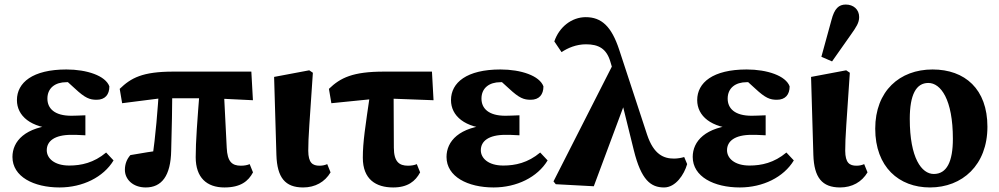

<svg xmlns="http://www.w3.org/2000/svg" viewBox="-20 -801 4349 836"><path d="M239.4 15.2C339.4 15.2 430.4 -29.3 474.4 -102.5L442.1 -136.9C388.7 -92 333.4 -80.2 281.5 -80.2C215.9 -80.2 183.6 -112.3 183.6 -146.7C183.6 -186.4 217.2 -213.9 290.9 -213.9C305.2 -213.9 318.1 -213.9 351.8 -211.9V-299C321.1 -298 310.3 -297 290.3 -297C217.6 -297 186.4 -328.7 186.4 -371.6C186.4 -418.1 220.7 -443.1 268.7 -443.1C286.5 -443.1 310.8 -446.8 339.5 -439.7L317.3 -466.8L258.5 -458.8L306.2 -415.5C351.2 -373.5 370.9 -366.6 400.8 -366.6C437.8 -366.6 456.2 -389.2 456.2 -425C439.4 -471.2 358.6 -498.5 269.2 -498.5C122.1 -498.5 53.7 -441.4 53.7 -365.1C53.7 -296.7 113.1 -243.8 229.7 -239.8V-257.6C87.7 -249.4 34.2 -185 34.2 -117.7C34.2 -31.6 126.9 15.2 239.4 15.2Z M614.6 15.2C683.4 15.2 723.5 -34.4 725.4 -146.1C727.9 -234.6 730.1 -339.5 730.4 -421.8H672.9C666.8 -327.3 657.7 -206 642.7 -111.5L699.8 -149.6C658.5 -144.2 585.8 -132.7 547.7 -125.7C531.8 -107.8 523.8 -86 523.8 -61.3C523.8 -20.2 558.7 15.2 614.6 15.2ZM511.8 -351.6 681.4 -373.2H904.6L1081.3 -364.6L1074.4 -489.2H734.9C599.7 -489.2 550.5 -461.7 501.2 -414.1L511.8 -351.6ZM957.1 15.2C1027.6 15.2 1061.2 -11.9 1081.6 -50.5L1067.1 -86.4C1057.5 -82.1 1044.1 -79.5 1028.9 -79.5C989.9 -79.5 969.9 -97.3 967.2 -157.8L953.9 -421.8H850.6C838.9 -273.6 832.1 -184.7 832.1 -116.5C832.1 -27.7 880.2 15.2 957.1 15.2Z M1299.9 15.2C1352.2 15.2 1394.6 -8.6 1419.3 -50.5L1404.8 -86.4C1395.1 -82.1 1384.2 -79.5 1371.6 -79.5C1340.6 -79.5 1322.7 -91.9 1322.2 -144.4C1321.9 -201.8 1328.5 -275.1 1342.3 -484.2L1326.5 -494.9L1173.5 -466.1L1183.5 -126.4C1186.6 -27.6 1221.6 15.2 1299.9 15.2Z M1422.8 -351.6 1637.7 -373.2 1867.7 -364.6 1860.8 -489.2H1651.8C1516.3 -489.2 1462.3 -462.6 1412.2 -414.1L1422.8 -351.6ZM1692 15.2C1755.3 15.2 1788.9 -11.9 1809.3 -50.5L1794.8 -86.4C1785.2 -82.1 1771.8 -79.5 1756.6 -79.5C1717.6 -79.5 1695.2 -97.3 1694.9 -157.8L1693.8 -399.4H1592.4C1570.4 -248.6 1559.8 -182.5 1559.8 -114.3C1559.8 -19.8 1617.2 15.2 1692 15.2Z M2129.4 15.2C2229.4 15.2 2320.4 -29.3 2364.4 -102.5L2332.1 -136.9C2278.7 -92 2223.4 -80.2 2171.5 -80.2C2105.9 -80.2 2073.6 -112.3 2073.6 -146.7C2073.6 -186.4 2107.2 -213.9 2180.9 -213.9C2195.2 -213.9 2208.1 -213.9 2241.8 -211.9V-299C2211.1 -298 2200.3 -297 2180.3 -297C2107.6 -297 2076.4 -328.7 2076.4 -371.6C2076.4 -418.1 2110.7 -443.1 2158.7 -443.1C2176.5 -443.1 2200.8 -446.8 2229.5 -439.7L2207.3 -466.8L2148.5 -458.8L2196.2 -415.5C2241.2 -373.5 2260.9 -366.6 2290.8 -366.6C2327.8 -366.6 2346.2 -389.2 2346.2 -425C2329.4 -471.2 2248.6 -498.5 2159.2 -498.5C2012.1 -498.5 1943.7 -441.4 1943.7 -365.1C1943.7 -296.7 2003.1 -243.8 2119.7 -239.8V-257.6C1977.7 -249.4 1924.2 -185 1924.2 -117.7C1924.2 -31.6 2016.9 15.2 2129.4 15.2Z M2399.9 1.1 2565.5 10 2705.7 -366.3 2656.2 -534.9 2390 -11.2 2399.9 1.1ZM2871.5 15.2C2921.7 15.2 2958.9 -40.4 2972 -86.5L2959.1 -117.3C2947.4 -113.5 2929.7 -110.5 2914.7 -110.5C2871 -110.5 2826.7 -127 2797.5 -214.8L2676 -584.7C2642.7 -685.8 2599.3 -726.3 2530.4 -726.3C2469.2 -726.3 2414.7 -683.4 2393.6 -620.6L2425.1 -574C2452.4 -592.3 2489.4 -608.1 2531.5 -608.1C2586.8 -608.1 2620.7 -588.9 2637.4 -533.1L2678.6 -394.2L2739.7 -147C2771.9 -16.7 2813.7 15.2 2871.5 15.2Z M3201.4 15.2C3301.4 15.2 3392.4 -29.3 3436.4 -102.5L3404.1 -136.9C3350.7 -92 3295.4 -80.2 3243.5 -80.2C3177.9 -80.2 3145.6 -112.3 3145.6 -146.7C3145.6 -186.4 3179.2 -213.9 3252.9 -213.9C3267.2 -213.9 3280.1 -213.9 3313.8 -211.9V-299C3283.1 -298 3272.3 -297 3252.3 -297C3179.6 -297 3148.4 -328.7 3148.4 -371.6C3148.4 -418.1 3182.7 -443.1 3230.7 -443.1C3248.5 -443.1 3272.8 -446.8 3301.5 -439.7L3279.3 -466.8L3220.5 -458.8L3268.2 -415.5C3313.2 -373.5 3332.9 -366.6 3362.8 -366.6C3399.8 -366.6 3418.2 -389.2 3418.2 -425C3401.4 -471.2 3320.6 -498.5 3231.2 -498.5C3084.1 -498.5 3015.7 -441.4 3015.7 -365.1C3015.7 -296.7 3075.1 -243.8 3191.7 -239.8V-257.6C3049.7 -249.4 2996.2 -185 2996.2 -117.7C2996.2 -31.6 3088.9 15.2 3201.4 15.2Z M3637.9 15.2C3690.2 15.2 3732.6 -8.6 3757.3 -50.5L3742.8 -86.4C3733.1 -82.1 3722.2 -79.5 3709.6 -79.5C3678.6 -79.5 3660.7 -91.9 3660.2 -144.4C3659.9 -201.8 3666.5 -275.1 3680.3 -484.2L3664.5 -494.9L3511.5 -466.1L3521.5 -126.4C3524.6 -27.6 3559.6 15.2 3637.9 15.2ZM3556.4 -553.8 3602.9 -533.6 3685.5 -650.9C3707.9 -682.8 3720.9 -701.5 3720.9 -726.8C3720.9 -760.4 3695.5 -781.2 3662.8 -781.2C3632.1 -781.2 3613.3 -763.9 3600.4 -714L3556.4 -553.8Z M4029.3 15.2C4170 15.2 4279.4 -82.3 4279.4 -249.1C4279.4 -413.2 4181.5 -498.5 4040.5 -498.5C3897.4 -498.5 3790.9 -405 3790.9 -240.7C3790.9 -73.9 3894.1 15.2 4029.3 15.2ZM4045.9 -43.5C3993.2 -43.5 3941.3 -112.1 3941.3 -283.2C3941.3 -388.6 3968.8 -439.8 4022.2 -439.8C4076 -439.8 4129 -368.3 4129 -196.5C4129 -96.8 4102.2 -43.5 4045.9 -43.5Z"/></svg>

Font: Source Serif Variable
Style: Regular
Weight: 389
Designer: Frank Grießhammer
Foundry: Adobe Systems Incorporated
Version: Version 3.001;hotconv 1.0.111;makeotfexe 2.5.65597